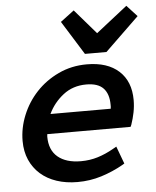

<svg xmlns="http://www.w3.org/2000/svg" viewBox="-54 -796 696 854"><g transform="rotate(-5 294.0 -369.0)"><path d="M164 -300H433Q434 -305 434 -309Q434 -313 434 -318Q434 -366 410 -391.5Q386 -417 334 -417Q274 -417 230.5 -383Q187 -349 164 -300ZM142 -212Q141 -208 141 -201Q141 -141 178 -110Q215 -79 281 -79Q321 -79 356.5 -90Q392 -101 427 -121L443 -130L472 -52L462 -46Q416 -20 365 -4Q314 12 258 12Q207 12 165 -2Q123 -16 93 -42.5Q63 -69 46.5 -106.5Q30 -144 30 -191Q30 -249 53 -305.5Q76 -362 117.5 -406.5Q159 -451 217 -478.5Q275 -506 344 -506Q436 -506 487 -459.5Q538 -413 538 -330Q538 -302 532.5 -274.5Q527 -247 518 -221L514 -212ZM402 -640 542 -750 588 -700 436 -553H340L246 -704L307 -750Z"/></g></svg>

Font: Codetta
Style: Bold Italic
Weight: 700
Italic angle: -11°
Designer: Ulrich Proeller
Foundry: PROSA GmbH
Version: Version 2.00;September 29, 2018;FontCreator 11.5.0.2427 64-b